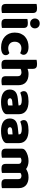

<svg xmlns="http://www.w3.org/2000/svg" viewBox="1402 -2152 767 3610"><g transform="rotate(90 1785.0 -347.5)"><path d="M225 -1Q214 1 192.5 4.5Q171 8 149 8Q127 8 109.5 5Q92 2 80 -7Q68 -16 61.5 -31.5Q55 -47 55 -72V-652Q66 -654 87.5 -657.5Q109 -661 131 -661Q153 -661 170.5 -658Q188 -655 200 -646Q212 -637 218.5 -621.5Q225 -606 225 -581Z M328 -621Q328 -659 353.5 -685Q379 -711 421 -711Q463 -711 488.5 -685Q514 -659 514 -621Q514 -583 488.5 -557Q463 -531 421 -531Q379 -531 353.5 -557Q328 -583 328 -621ZM506 -1Q495 1 473.5 4.5Q452 8 430 8Q408 8 390.5 5Q373 2 361 -7Q349 -16 342.5 -31.5Q336 -47 336 -72V-479Q347 -481 368.5 -484.5Q390 -488 412 -488Q434 -488 451.5 -485Q469 -482 481 -473Q493 -464 499.5 -448.5Q506 -433 506 -408Z M888 -367Q863 -367 840.5 -359Q818 -351 801.5 -335.5Q785 -320 775 -297Q765 -274 765 -243Q765 -181 800.5 -150Q836 -119 887 -119Q917 -119 939 -126Q961 -133 978 -141Q998 -127 1008 -110.5Q1018 -94 1018 -71Q1018 -30 979 -7.5Q940 15 871 15Q808 15 757 -3.5Q706 -22 669.5 -55.5Q633 -89 613 -136Q593 -183 593 -240Q593 -306 614.5 -355.5Q636 -405 673 -437Q710 -469 758.5 -485Q807 -501 861 -501Q933 -501 972 -475Q1011 -449 1011 -408Q1011 -389 1002 -372.5Q993 -356 981 -344Q964 -352 940 -359.5Q916 -367 888 -367Z M1583 -1Q1573 2 1551.5 5Q1530 8 1507 8Q1485 8 1467.5 5Q1450 2 1438 -7Q1426 -16 1419.5 -31.5Q1413 -47 1413 -72V-294Q1413 -335 1392.5 -351.5Q1372 -368 1342 -368Q1322 -368 1304 -363Q1286 -358 1275 -351V-1Q1265 2 1243.5 5Q1222 8 1199 8Q1177 8 1159.5 5Q1142 2 1130 -7Q1118 -16 1111.5 -31.5Q1105 -47 1105 -72V-652Q1116 -654 1137.5 -657.5Q1159 -661 1181 -661Q1203 -661 1220.5 -658Q1238 -655 1250 -646Q1262 -637 1268.5 -621.5Q1275 -606 1275 -581V-483Q1288 -488 1314.5 -494.5Q1341 -501 1373 -501Q1472 -501 1527.5 -451.5Q1583 -402 1583 -304Z M1896 -108Q1913 -108 1933.5 -111.5Q1954 -115 1964 -121V-201L1892 -195Q1864 -193 1846 -183Q1828 -173 1828 -153Q1828 -133 1843.5 -120.5Q1859 -108 1896 -108ZM1888 -501Q1942 -501 1986.5 -490Q2031 -479 2062.5 -456.5Q2094 -434 2111 -399.5Q2128 -365 2128 -318V-94Q2128 -68 2113.5 -51.5Q2099 -35 2079 -23Q2014 16 1896 16Q1843 16 1800.5 6Q1758 -4 1727.5 -24Q1697 -44 1680.5 -75Q1664 -106 1664 -147Q1664 -216 1705 -253Q1746 -290 1832 -299L1963 -313V-320Q1963 -349 1937.5 -361.5Q1912 -374 1864 -374Q1826 -374 1790 -366Q1754 -358 1725 -346Q1712 -355 1703 -373.5Q1694 -392 1694 -412Q1694 -438 1706.5 -453.5Q1719 -469 1745 -480Q1774 -491 1813.5 -496Q1853 -501 1888 -501Z M2440 -108Q2457 -108 2477.5 -111.5Q2498 -115 2508 -121V-201L2436 -195Q2408 -193 2390 -183Q2372 -173 2372 -153Q2372 -133 2387.5 -120.5Q2403 -108 2440 -108ZM2432 -501Q2486 -501 2530.5 -490Q2575 -479 2606.5 -456.5Q2638 -434 2655 -399.5Q2672 -365 2672 -318V-94Q2672 -68 2657.5 -51.5Q2643 -35 2623 -23Q2558 16 2440 16Q2387 16 2344.5 6Q2302 -4 2271.5 -24Q2241 -44 2224.5 -75Q2208 -106 2208 -147Q2208 -216 2249 -253Q2290 -290 2376 -299L2507 -313V-320Q2507 -349 2481.5 -361.5Q2456 -374 2408 -374Q2370 -374 2334 -366Q2298 -358 2269 -346Q2256 -355 2247 -373.5Q2238 -392 2238 -412Q2238 -438 2250.5 -453.5Q2263 -469 2289 -480Q2318 -491 2357.5 -496Q2397 -501 2432 -501Z M3009 -501Q3050 -501 3089.5 -489.5Q3129 -478 3158 -455Q3188 -475 3225.5 -488Q3263 -501 3316 -501Q3354 -501 3390.5 -491Q3427 -481 3455.5 -459.5Q3484 -438 3501 -402.5Q3518 -367 3518 -316V-1Q3508 2 3486.5 5Q3465 8 3442 8Q3420 8 3402.5 5Q3385 2 3373 -7Q3361 -16 3354.5 -31.5Q3348 -47 3348 -72V-311Q3348 -341 3331 -354.5Q3314 -368 3285 -368Q3271 -368 3255 -361.5Q3239 -355 3231 -348Q3232 -344 3232 -340.5Q3232 -337 3232 -334V-1Q3221 2 3199.5 5Q3178 8 3156 8Q3134 8 3116.5 5Q3099 2 3087 -7Q3075 -16 3068.5 -31.5Q3062 -47 3062 -72V-311Q3062 -341 3043.5 -354.5Q3025 -368 2999 -368Q2981 -368 2968 -362.5Q2955 -357 2946 -352V-1Q2936 2 2914.5 5Q2893 8 2870 8Q2848 8 2830.5 5Q2813 2 2801 -7Q2789 -16 2782.5 -31.5Q2776 -47 2776 -72V-374Q2776 -401 2787.5 -417Q2799 -433 2819 -447Q2853 -471 2903.5 -486Q2954 -501 3009 -501Z"/></g></svg>

Font: BALOOCHETTANREGULAR
Style: Book
Weight: 400
Designer: Maithili Shingre and Ek Type
Foundry: Ek Type
Version: Version 1.100;PS 1.000;hotconv 1.0.88;makeotf.lib2.5.647800;